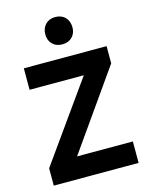

<svg xmlns="http://www.w3.org/2000/svg" viewBox="-133 -997 837 1080"><g transform="rotate(-15 285.5 -457.0)"><path d="M401 -604 399 -556H51V-681H533V-581L177 -75L159 -125H537V0H43V-101ZM217 -833Q217 -869 238.5 -891.5Q260 -914 296 -914Q332 -914 353.5 -891.5Q375 -869 375 -833Q375 -799 353.5 -777Q332 -755 296 -755Q260 -755 238.5 -777Q217 -799 217 -833Z"/></g></svg>

Font: Gabarito SemiBold
Style: Regular
Weight: 600
Designer: Leandro Assis / Alvaro Franca / Felipe Casaprima
Foundry: Naipe Foundry
Version: Version 1.000